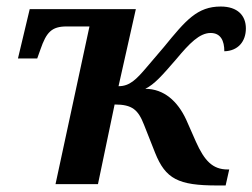

<svg xmlns="http://www.w3.org/2000/svg" viewBox="-20 -564 773 588"><path d="M645 4H671L682 -45H677C631 -45 606 -72 580 -130L550 -198C524 -254 482 -292 425 -292C453 -306 476 -332 520 -383C560 -431 591 -463 625 -463C656 -463 667 -439 667 -407C709 -408 733 -437 733 -477C733 -516 708 -544 656 -544C584 -544 549 -502 482 -420L430 -359C397 -320 377 -300 343 -300L396 -536H71L35 -385H94L104 -413C122 -465 138 -483 184 -483H254L150 0H280L331 -244C385 -244 403 -228 421 -182L455 -96C487 -16 526 4 645 4Z"/></svg>

Font: Noto Serif SemiBold
Style: Italic
Weight: 600
Italic angle: -12°
Designer: Monotype Design Team
Foundry: Monotype Imaging Inc.
Version: Version 2.014